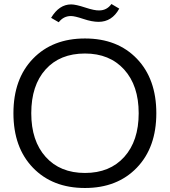

<svg xmlns="http://www.w3.org/2000/svg" viewBox="-20 -929 847 958"><path d="M404 9Q242 9 144.5 -92Q47 -193 47 -364Q47 -535 144.5 -636Q242 -737 404 -737Q566 -737 663 -636Q760 -535 760 -364Q760 -193 662.5 -92Q565 9 404 9ZM404 -662Q279 -662 207.5 -582.5Q136 -503 136 -364Q136 -226 208 -146Q280 -66 404 -66Q528 -66 600 -146Q672 -226 672 -364Q672 -502 599.5 -582Q527 -662 404 -662ZM472 -820Q439 -820 396 -834.5Q353 -849 334 -849Q297 -849 273 -818L235 -840Q275 -907 335 -907Q358 -907 405 -891.5Q452 -876 475 -877Q513 -877 536 -909L575 -886Q539 -820 472 -820Z"/></svg>

Font: Mona Sans
Style: Regular
Weight: 400
Designer: Deni Anggara
Foundry: GitHub
Version: Version 2.000;Glyphs 3.2.3 (3260)